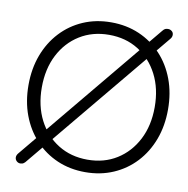

<svg xmlns="http://www.w3.org/2000/svg" viewBox="-83 -807 891 909"><g transform="rotate(10 363.0 -352.0)"><path d="M73.2 22.8Q63.2 22.8 55.5 15.4Q47.8 8 47.8 -2.5Q47.8 -11.5 54.5 -20.5L627 -712.8Q633.5 -721.2 639.5 -723.5Q645.5 -725.8 653.2 -725.8Q662.8 -725.8 670.8 -719.2Q678.8 -712.8 678.8 -701.5Q678.8 -691 671.2 -682L101.8 5.8Q97 12.8 90.2 17.8Q83.5 22.8 73.2 22.8ZM718.2 -350Q718.2 -271.2 693.6 -205.5Q669 -139.8 623.9 -91.4Q578.8 -43 517.4 -16.5Q456 10 382.8 10Q309.5 10 248.2 -16.5Q187 -43 141.9 -91.4Q96.8 -139.8 72.1 -205.5Q47.5 -271.2 47.5 -350Q47.5 -428.8 72.1 -494.5Q96.8 -560.2 141.9 -608.6Q187 -657 248.2 -683.5Q309.5 -710 382.8 -710Q456 -710 517.4 -683.5Q578.8 -657 623.9 -608.6Q669 -560.2 693.6 -494.5Q718.2 -428.8 718.2 -350ZM654.2 -350Q654.2 -438.8 619.4 -506.4Q584.5 -574 523.6 -612Q462.8 -650 382.8 -650Q303.5 -650 242.2 -612Q181 -574 146.2 -506.5Q111.5 -439 111.5 -350Q111.5 -261.2 146.2 -193.6Q181 -126 242.2 -88Q303.5 -50 382.8 -50Q462.8 -50 523.6 -88Q584.5 -126 619.4 -193.6Q654.2 -261.2 654.2 -350Z"/></g></svg>

Font: Quicksand Variable Light
Style: Regular
Weight: 300
Designer: Andrew Paglinawan
Foundry: Andrew Paglinawan
Version: Version 3.004